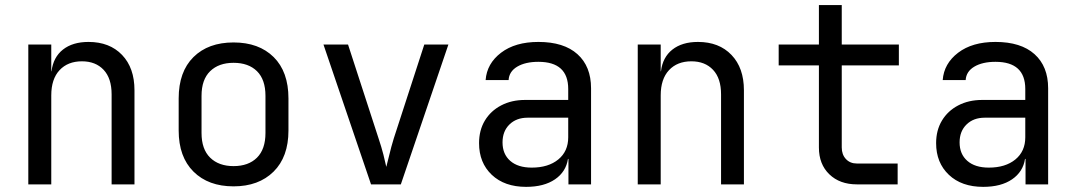

<svg xmlns="http://www.w3.org/2000/svg" viewBox="-20 -725 4234 755"><path d="M91.3 0V-549.8H181.6V-444.8H182.6Q189.5 -500 227.5 -530Q265.6 -560.1 328.1 -560.1Q411.1 -560.1 460 -509Q508.8 -458 508.8 -370.1V0H418.9V-354Q418.9 -417 387.5 -450.4Q356 -483.9 302.2 -483.9Q246.6 -483.9 214.1 -449Q181.6 -414.1 181.6 -350.1V0Z M898.4 7.8Q799.3 7.8 741 -50Q682.6 -107.9 682.6 -211.9V-337.9Q682.6 -442.9 740.7 -500.5Q798.8 -558.1 898.4 -558.1Q998 -558.1 1056.2 -500.5Q1114.3 -442.9 1114.3 -337.9V-211.9Q1114.3 -107.9 1055.7 -50Q997.1 7.8 898.4 7.8ZM898.4 -71.8Q957 -71.8 990.5 -105Q1023.9 -138.2 1023.9 -202.1V-348.1Q1023.9 -412.1 990.5 -445.1Q957 -478 898.4 -478Q840.3 -478 806.4 -445.1Q772.5 -412.1 772.5 -348.1V-202.1Q772.5 -138.2 806.4 -105Q840.3 -71.8 898.4 -71.8Z M1439 0 1252 -549.8H1348.6L1468.8 -180.2Q1480 -147 1487.8 -116.5Q1495.6 -85.9 1499 -68.8Q1503.9 -85.9 1511 -116.5Q1518.1 -147 1528.3 -180.2L1648.4 -549.8H1743.2L1556.2 0Z M2048.8 9.8Q1963.9 9.8 1913.8 -37.6Q1863.8 -85 1863.8 -162.1Q1863.8 -212.9 1886.7 -251Q1909.7 -289.1 1950.7 -310.5Q1991.7 -332 2044.9 -332H2214.4V-375Q2214.4 -481.9 2097.2 -481.9Q2045.9 -481.9 2013.9 -462.9Q1981.9 -443.8 1980 -410.2H1889.6Q1894.5 -475.1 1950.2 -517.6Q2005.9 -560.1 2097.2 -560.1Q2197.3 -560.1 2250.7 -512Q2304.2 -463.9 2304.2 -377.9V0H2215.3V-100.1H2213.4Q2205.6 -49.3 2162.4 -19.8Q2119.1 9.8 2048.8 9.8ZM2070.8 -65.9Q2136.2 -65.9 2175.3 -97.9Q2214.4 -129.9 2214.4 -185.1V-262.2H2054.7Q2010.7 -262.2 1983.4 -235.6Q1956.1 -209 1956.1 -165Q1956.1 -119.1 1986.3 -92.5Q2016.6 -65.9 2070.8 -65.9Z M2487.8 0V-549.8H2578.1V-444.8H2579.1Q2585.9 -500 2624 -530Q2662.1 -560.1 2724.6 -560.1Q2807.6 -560.1 2856.4 -509Q2905.3 -458 2905.3 -370.1V0H2815.4V-354Q2815.4 -417 2783.9 -450.4Q2752.4 -483.9 2698.7 -483.9Q2643.1 -483.9 2610.6 -449Q2578.1 -414.1 2578.1 -350.1V0Z M3349.6 0Q3282.2 0 3241.2 -39.6Q3200.2 -79.1 3200.2 -145V-467.8H3042V-549.8H3200.2V-705.1H3290V-549.8H3514.6V-467.8H3290V-145Q3290 -117.2 3306.4 -99.6Q3322.8 -82 3349.6 -82H3509.8V0Z M3846.2 9.8Q3761.2 9.8 3711.2 -37.6Q3661.1 -85 3661.1 -162.1Q3661.1 -212.9 3684.1 -251Q3707 -289.1 3748 -310.5Q3789.1 -332 3842.3 -332H4011.7V-375Q4011.7 -481.9 3894.5 -481.9Q3843.3 -481.9 3811.3 -462.9Q3779.3 -443.8 3777.3 -410.2H3687Q3691.9 -475.1 3747.6 -517.6Q3803.2 -560.1 3894.5 -560.1Q3994.6 -560.1 4048.1 -512Q4101.6 -463.9 4101.6 -377.9V0H4012.7V-100.1H4010.7Q4002.9 -49.3 3959.7 -19.8Q3916.5 9.8 3846.2 9.8ZM3868.2 -65.9Q3933.6 -65.9 3972.7 -97.9Q4011.7 -129.9 4011.7 -185.1V-262.2H3852.1Q3808.1 -262.2 3780.8 -235.6Q3753.4 -209 3753.4 -165Q3753.4 -119.1 3783.7 -92.5Q3814 -65.9 3868.2 -65.9Z"/></svg>

Font: UDEV Gothic 35
Style: Regular
Weight: 400
Version: v2.1.0; ttfautohint (v1.8.4.7-5d5b-dirty) -l 6 -r 45 -G 200 